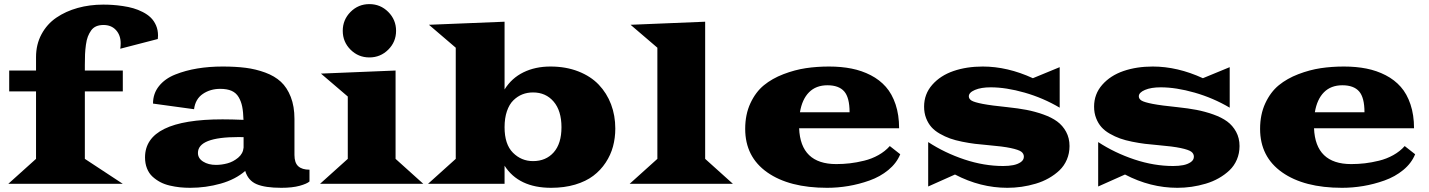

<svg xmlns="http://www.w3.org/2000/svg" viewBox="-20 -877 6817 916"><path d="M19.5 0 151.9 -119.1V-440.9H23.9V-540.5H151.9V-604.5Q151.9 -665 178 -713.6Q204.1 -762.2 248.8 -792.7Q293.5 -823.2 350.6 -839.1Q407.7 -855 472.7 -855Q495.6 -855 517.6 -853.5Q539.6 -852.1 566.4 -848.1Q593.3 -844.2 616 -837.6Q638.7 -831.1 661.1 -819.6Q683.6 -808.1 699.2 -793Q714.8 -777.8 724.4 -755.9Q733.9 -733.9 733.9 -707.5Q733.9 -701.7 732.9 -690.9L553.7 -644.5Q555.7 -656.2 555.7 -670.4Q555.7 -709 533.4 -733.4Q511.2 -757.8 473.6 -757.8Q454.1 -757.8 439.2 -751.5Q424.3 -745.1 414.8 -731.7Q405.3 -718.3 399.2 -702.6Q393.1 -687 389.9 -663.3Q386.7 -639.6 385.7 -618.2Q384.8 -596.7 384.8 -566.9V-540.5H565.9V-440.9H384.8V-119.1L565.9 0Z M671.9 -126Q671.9 -307.6 1041.5 -307.6Q1084.5 -307.6 1141.6 -305.2Q1140.6 -342.8 1135.5 -368.2Q1130.4 -393.6 1118.4 -413.8Q1106.4 -434.1 1085 -443.6Q1063.5 -453.1 1030.8 -453.1Q983.4 -453.1 947.8 -429Q912.1 -404.8 905.8 -356L710 -382.8Q710 -430.7 738.5 -466.3Q767.1 -502 816.2 -521.5Q865.2 -541 921.6 -550.3Q978 -559.6 1042 -559.6Q1104 -559.6 1152.1 -553.5Q1200.2 -547.4 1245.4 -530.8Q1290.5 -514.2 1320.1 -486.8Q1349.6 -459.5 1367.2 -414.6Q1384.8 -369.6 1384.8 -309.6V-137.7Q1384.8 -100.1 1403.1 -83.7Q1421.4 -67.4 1456.5 -67.4V-11.2Q1444.8 -0.5 1409.9 9.3Q1375 19 1321.8 19Q1245.1 19 1204.3 1.7Q1163.6 -15.6 1149.9 -61.5Q1103.5 -21 1033 -1Q962.4 19 887.2 19Q861.8 19 838.6 16.6Q815.4 14.2 790 8.3Q764.6 2.4 744.1 -8.5Q723.6 -19.5 707 -34.9Q690.4 -50.3 681.2 -73.7Q671.9 -97.2 671.9 -126ZM924.3 -147.5Q924.3 -121.6 949.2 -106Q974.1 -90.3 1010.3 -90.3Q1037.6 -90.3 1064.9 -97.7Q1092.3 -105 1116 -124.5Q1139.6 -144 1142.1 -172.9V-222.7Q1133.3 -223.1 1117.7 -223.1Q924.3 -223.1 924.3 -147.5Z M1832.3 -640.1Q1794.9 -603 1742.2 -603Q1689.5 -603 1652.3 -640.1Q1615.2 -677.2 1615.2 -730Q1615.2 -782.7 1652.3 -820.1Q1689.5 -857.4 1742.2 -857.4Q1794.9 -857.4 1832.3 -820.1Q1869.6 -782.7 1869.6 -730Q1869.6 -677.2 1832.3 -640.1ZM1506.8 0 1639.2 -119.1V-416.5L1511.2 -525.9L1867.2 -540.5V-119.1L1999.5 0Z M2022 0 2154.3 -119.1V-649.4L2026.4 -758.8L2387.2 -773.4V-450.2Q2420.9 -504.4 2477.3 -532Q2533.7 -559.6 2606 -559.6Q2679.7 -559.6 2739 -536.4Q2798.3 -513.2 2836.7 -472.9Q2875 -432.6 2895.3 -379.2Q2915.5 -325.7 2915.5 -263.7Q2915.5 -218.8 2904.5 -178.2Q2893.6 -137.7 2869.6 -101.3Q2845.7 -64.9 2810.5 -38.3Q2775.4 -11.7 2723.9 3.7Q2672.4 19 2609.4 19Q2454.6 19 2387.2 -86.4V0ZM2387.2 -270Q2387.2 -188.5 2427.2 -148.4Q2467.3 -108.4 2522.9 -108.4Q2584.5 -108.4 2621.6 -150.1Q2658.7 -191.9 2658.7 -270Q2658.7 -348.6 2621.3 -392.3Q2584 -436 2522.9 -436Q2495.6 -436 2472.2 -426.8Q2448.7 -417.5 2429.2 -398.4Q2409.7 -379.4 2398.4 -346.4Q2387.2 -313.5 2387.2 -270Z M2983.9 0 3116.2 -119.1V-649.4L2988.3 -758.8L3344.2 -773.4V-119.1L3476.6 0Z M3535.2 -262.2Q3535.2 -331.1 3560.1 -384.5Q3585 -438 3624.3 -470.2Q3663.6 -502.4 3717.8 -523.2Q3772 -543.9 3824.7 -551.8Q3877.4 -559.6 3935.1 -559.6Q3993.7 -559.6 4042.7 -549.8Q4091.8 -540 4134.3 -518.1Q4176.8 -496.1 4206.3 -462.6Q4235.8 -429.2 4252.7 -378.9Q4269.5 -328.6 4269.5 -265.1H3792.5Q3799.3 -94.2 3969.7 -94.2Q4002.9 -94.2 4034.9 -97.9Q4066.9 -101.6 4102.8 -110.4Q4138.7 -119.1 4170.7 -137Q4202.6 -154.8 4225.1 -180.2L4274.9 -141.1Q4257.3 -98.1 4218 -65.9Q4178.7 -33.7 4128.4 -15.9Q4078.1 2 4027.3 10.5Q3976.6 19 3925.8 19Q3745.1 19 3640.1 -54.9Q3535.2 -128.9 3535.2 -262.2ZM3796.4 -341.3H4033.2Q4033.2 -411.6 4007.6 -440.9Q3981.9 -470.2 3927.7 -470.2Q3873 -470.2 3839.8 -436.8Q3806.6 -403.3 3796.4 -341.3Z M4408.2 12.7V-199.2Q4487.3 -147.5 4581.1 -116.2Q4674.8 -85 4766.1 -85Q4792.5 -85 4813.7 -89.1Q4835 -93.3 4849.9 -103.5Q4864.7 -113.8 4864.7 -129.4Q4864.7 -144 4852.3 -153.3Q4839.8 -162.6 4801.8 -170.7Q4763.7 -178.7 4693.8 -184.6Q4658.7 -187.5 4631.1 -190.9Q4603.5 -194.3 4570.6 -200.9Q4537.6 -207.5 4512.9 -216.3Q4488.3 -225.1 4463.9 -239Q4439.5 -252.9 4423.8 -270.5Q4408.2 -288.1 4398.4 -313Q4388.7 -337.9 4388.7 -368.2Q4388.7 -428.2 4427.5 -472.4Q4466.3 -516.6 4528.8 -538.1Q4591.3 -559.6 4668.5 -559.6Q4786.6 -559.6 4907.7 -503.9L5035.6 -556.6V-363.3Q4957 -409.7 4868.4 -435.1Q4779.8 -460.4 4706.5 -460.4Q4660.6 -460.4 4631.3 -448Q4602.1 -435.5 4602.1 -417.5Q4602.1 -405.3 4615 -397.2Q4627.9 -389.2 4668.5 -381.3Q4709 -373.5 4786.6 -365.7Q4837.4 -360.4 4877.2 -352.8Q4917 -345.2 4957 -331.1Q4997.1 -316.9 5023.4 -297.6Q5049.8 -278.3 5066.2 -248.3Q5082.5 -218.3 5082.5 -180.2Q5082.5 -145.5 5069.8 -115.7Q5057.1 -85.9 5034.9 -64.7Q5012.7 -43.5 4983.9 -27.1Q4955.1 -10.7 4921.4 -0.7Q4887.7 9.3 4853.8 14.2Q4819.8 19 4786.1 19Q4657.2 19 4536.1 -44.4Z M5219.2 12.7V-199.2Q5298.3 -147.5 5392.1 -116.2Q5485.8 -85 5577.1 -85Q5603.5 -85 5624.8 -89.1Q5646 -93.3 5660.9 -103.5Q5675.8 -113.8 5675.8 -129.4Q5675.8 -144 5663.3 -153.3Q5650.9 -162.6 5612.8 -170.7Q5574.7 -178.7 5504.9 -184.6Q5469.7 -187.5 5442.1 -190.9Q5414.6 -194.3 5381.6 -200.9Q5348.6 -207.5 5324 -216.3Q5299.3 -225.1 5274.9 -239Q5250.5 -252.9 5234.9 -270.5Q5219.2 -288.1 5209.5 -313Q5199.7 -337.9 5199.7 -368.2Q5199.7 -428.2 5238.5 -472.4Q5277.3 -516.6 5339.8 -538.1Q5402.3 -559.6 5479.5 -559.6Q5597.7 -559.6 5718.8 -503.9L5846.7 -556.6V-363.3Q5768.1 -409.7 5679.4 -435.1Q5590.8 -460.4 5517.6 -460.4Q5471.7 -460.4 5442.4 -448Q5413.1 -435.5 5413.1 -417.5Q5413.1 -405.3 5426 -397.2Q5439 -389.2 5479.5 -381.3Q5520 -373.5 5597.7 -365.7Q5648.4 -360.4 5688.2 -352.8Q5728 -345.2 5768.1 -331.1Q5808.1 -316.9 5834.5 -297.6Q5860.8 -278.3 5877.2 -248.3Q5893.6 -218.3 5893.6 -180.2Q5893.6 -145.5 5880.9 -115.7Q5868.2 -85.9 5845.9 -64.7Q5823.7 -43.5 5794.9 -27.1Q5766.1 -10.7 5732.4 -0.7Q5698.7 9.3 5664.8 14.2Q5630.9 19 5597.2 19Q5468.3 19 5347.2 -44.4Z M5991.7 -262.2Q5991.7 -331.1 6016.6 -384.5Q6041.5 -438 6080.8 -470.2Q6120.1 -502.4 6174.3 -523.2Q6228.5 -543.9 6281.2 -551.8Q6334 -559.6 6391.6 -559.6Q6450.2 -559.6 6499.3 -549.8Q6548.3 -540 6590.8 -518.1Q6633.3 -496.1 6662.8 -462.6Q6692.4 -429.2 6709.2 -378.9Q6726.1 -328.6 6726.1 -265.1H6249Q6255.9 -94.2 6426.3 -94.2Q6459.5 -94.2 6491.5 -97.9Q6523.4 -101.6 6559.3 -110.4Q6595.2 -119.1 6627.2 -137Q6659.2 -154.8 6681.6 -180.2L6731.4 -141.1Q6713.9 -98.1 6674.6 -65.9Q6635.3 -33.7 6585 -15.9Q6534.7 2 6483.9 10.5Q6433.1 19 6382.3 19Q6201.7 19 6096.7 -54.9Q5991.7 -128.9 5991.7 -262.2ZM6252.9 -341.3H6489.7Q6489.7 -411.6 6464.1 -440.9Q6438.5 -470.2 6384.3 -470.2Q6329.6 -470.2 6296.4 -436.8Q6263.2 -403.3 6252.9 -341.3Z"/></svg>

Font: Goblin
Style: Regular
Weight: 400
Designer: Riccardo De Franceschi
Foundry: Sorkin Type Co.
Version: Version 1.001